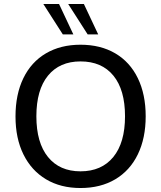

<svg xmlns="http://www.w3.org/2000/svg" viewBox="-20 -938 811 966"><path d="M58 -352Q58 -463 97.5 -544.5Q137 -626 211 -669.5Q285 -713 385 -713Q486 -713 560 -669.5Q634 -626 673.5 -544.5Q713 -463 713 -353Q713 -243 673.5 -161.5Q634 -80 560 -36Q486 8 385 8Q285 8 211.5 -36Q138 -80 98 -161Q58 -242 58 -352ZM609 -353Q609 -486 550.5 -557.5Q492 -629 385 -629Q280 -629 221.5 -557.5Q163 -486 163 -353Q163 -220 221.5 -148Q280 -76 385 -76Q491 -76 550 -148Q609 -220 609 -353ZM296 -765 198 -918H277L349 -765ZM421 -765 323 -918H402L474 -765Z"/></svg>

Font: wassup Sans
Style: Medium
Weight: 600
Version: Version 2.001